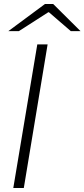

<svg xmlns="http://www.w3.org/2000/svg" viewBox="-20 -948 426 968"><path d="M168 -724H220L100 0H47ZM207 -928H248L386 -791H337L227 -886H223L75 -791H22Z"/></svg>

Font: Nebula Sans Light
Style: Regular
Weight: 300
Italic angle: -9°
Designer: Paul D. Hunt for Adobe (as Source Sans)
Foundry: Nebula Entertainment & Broadcasting LLC
Version: Version 1.010